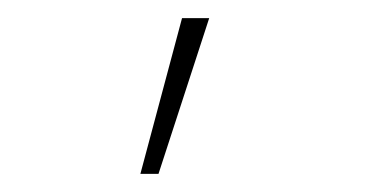

<svg xmlns="http://www.w3.org/2000/svg" viewBox="-20 -116 415 212"><path d="M155 76H135L181 -96H211Z"/></svg>

Font: Inconsolata Condensed ExtraLight
Style: Regular
Weight: 200
Width: 3
Monospace: yes
Designer: Raph Levien, Cyreal, Brenton Simpson
Foundry: Raph Levien, Cyreal, Google
Version: Version 3.100; ttfautohint (v1.8.4.7-5d5b)